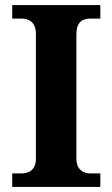

<svg xmlns="http://www.w3.org/2000/svg" viewBox="-20 -734 441 754"><path d="M28 0H374V-53H336C306 -53 280 -68 280 -112V-599C280 -647 303 -661 336 -661H374V-714H28V-661H64C94 -661 121 -647 121 -600V-111C121 -67 94 -53 64 -53H28Z"/></svg>

Font: Noto Serif Telugu
Style: Bold
Weight: 700
Designer: Jelle Bosma - Monotype Design Team
Foundry: Monotype Imaging Inc.
Version: Version 2.005